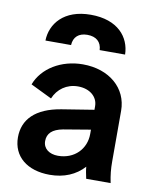

<svg xmlns="http://www.w3.org/2000/svg" viewBox="-90 -872 759 952"><g transform="rotate(10 290.0 -396.5)"><path d="M226 12C298 12 356 -13 398 -59C399 -42 403 -24 408 0H531C523 -40 520 -68 520 -108V-362C520 -476 427 -556 294 -556C185 -556 92 -499 60 -414L167 -362C187 -411 232 -444 289 -444C349 -444 389 -409 389 -362V-344L227 -318C99 -297 39 -234 39 -144C39 -48 112 12 226 12ZM90 -640H219C221 -681 247 -704 290 -704C335 -704 361 -681 363 -640H491C489 -727 427 -805 290 -805C154 -805 92 -724 90 -640ZM175 -149C175 -188 200 -211 252 -221L389 -244V-222C389 -147 333 -88 250 -88C206 -88 175 -111 175 -149Z"/></g></svg>

Font: Mluvka
Style: Bold
Weight: 700
Designer: Modified by Jiří Krblich, Original typeface by Gumpita Rahayu
Foundry: Gumpita Rahayu & Jiří Krblich
Version: Version 2.000;Glyphs 3.1.1 (3134)